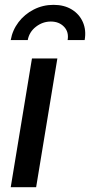

<svg xmlns="http://www.w3.org/2000/svg" viewBox="-20 -784 377 804"><path d="M24.9 0 113.8 -539.1H220.2L131.3 0ZM204.1 -763.7Q249 -763.7 280.8 -744.1Q312.5 -724.6 327.1 -691.2Q341.8 -657.7 334.5 -616.2H263.2Q269 -650.4 248 -672.1Q227.1 -693.8 192.9 -693.8Q158.7 -693.8 130.6 -672.1Q102.5 -650.4 96.2 -616.2H24.9Q32.2 -657.7 57.6 -691.2Q83 -724.6 121.3 -744.1Q159.7 -763.7 204.1 -763.7Z"/></svg>

Font: Inter 18pt Medium
Style: Italic
Weight: 500
Italic angle: -9.3988°
Designer: Rasmus Andersson
Foundry: rsms
Version: Version 4.001;git-66647c0bb